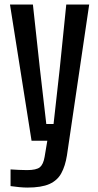

<svg xmlns="http://www.w3.org/2000/svg" viewBox="-20 -620 430 846"><path d="M100 206.5Q85 206.5 64 204.5Q43 202.5 26.5 200V126.5Q40 127.5 61.5 128.5Q83 129.5 99 129.5Q140.5 129.5 155.8 116.8Q171 104 176.5 71.5L188.5 0H119L24 -600H125L156 -315.5L184 -73.5H216L243 -315.5L272 -600H373L275 64.5Q267.5 111.5 250.2 143.2Q233 175 197.8 190.8Q162.5 206.5 100 206.5Z"/></svg>

Font: Big Shoulders Text Thin SemiBold
Style: Regular
Weight: 600
Version: Version 2.002